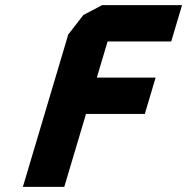

<svg xmlns="http://www.w3.org/2000/svg" viewBox="-20 -723 723 741"><path d="M682.6 -703.1H373.9L301.8 -665.1L243.5 -590L68.3 -1.9H228.1L311.9 -283.2H538.9L580.6 -423.5H353.7L395.2 -562.9H640.8Z"/></svg>

Font: Hussar
Style: BdOblThree
Weight: 700
Foundry: Cannot Into Space Fonts
Version: Version 2.00